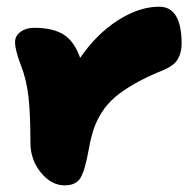

<svg xmlns="http://www.w3.org/2000/svg" viewBox="-20 -541 578 573"><path d="M172.9 12.2Q133.3 12.2 102.1 -25.9Q70.8 -64 70.8 -115.2Q70.8 -203.1 64.7 -254.4Q58.6 -305.7 42 -347.2Q24.9 -392.1 24.9 -415Q24.9 -434.1 41.3 -446Q57.6 -458 82 -458Q137.7 -458 169.7 -438Q201.7 -418 219.2 -368.2Q267.6 -439 331.3 -480Q395 -521 455.1 -521Q522 -521 522 -410.2Q522 -384.3 510.7 -364.7Q499.5 -345.2 467.8 -332Q418.5 -312 382.8 -291.7Q347.2 -271.5 323.2 -251Q299.3 -230.5 283.7 -205.6Q268.1 -180.7 259.5 -155.3Q251 -129.9 245.1 -96.2Q233.4 -30.8 219.7 -9.3Q206.1 12.2 172.9 12.2Z"/></svg>

Font: Shantell Sans Irregular
Style: Regular
Weight: 800
Designer: Stephen Nixon, Anya Danilova, Shantell Martin
Foundry: Arrow Type
Version: Version 1.006;[9816181b4]